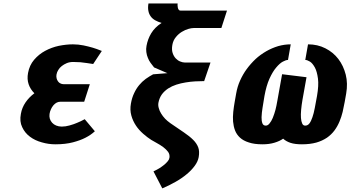

<svg xmlns="http://www.w3.org/2000/svg" viewBox="-20 -810 1990 1089"><path d="M489.5 -332.5H340.5Q331 -332.5 322.5 -337Q314.5 -340.5 309 -348.5Q303 -357 301 -366Q298.5 -377 300.5 -387.5Q303 -401.5 310.5 -413Q318 -426 330.5 -435.5Q342.5 -445 359 -452Q375 -458.5 395 -458.5Q416 -458.5 436 -457Q456 -455 472 -452.5Q487.5 -450.5 508.5 -447L557.5 -521Q528 -533 506 -539.5Q480 -547 453.5 -552.5Q424 -558.5 393.5 -558.5Q356 -558.5 313.5 -550Q272 -541 236 -521.5Q200.5 -502.5 173.5 -471Q147 -440 139 -396Q132.5 -361 142.5 -332Q152 -304 175 -281Q145 -258.5 125 -229.5Q104.5 -199.5 98.5 -164.5Q90 -121 106 -88.5Q121 -56 150 -34.5Q178.5 -13 217.5 -2.5Q255 8.5 294 8.5Q351.5 8.5 394.5 -3Q436 -14 464 -28.5Q495.5 -44.5 518 -65.5L460.5 -134Q438 -121.5 416.5 -113Q401 -106 374.5 -98.5Q352 -92 330.5 -92Q313 -92 298.5 -98Q285 -103.5 275.5 -114Q266.5 -124 262.5 -137Q259 -150 261 -164Q263 -178 269.5 -191.5Q274 -202 283.5 -213.5Q292 -223 301.5 -228Q311 -233 323 -233H457.5Z M838 -16.5Q855.5 -6 870.5 2Q887.5 11 906 24.5Q922.5 37 933.5 51.5Q944 66.5 941 85Q939.5 95 931.5 104.5Q921.5 116.5 911.5 124.5Q898.5 135 883.5 144.5Q871.5 152 850.5 162L900.5 258.5Q938.5 242.5 975.5 221.5Q1012.5 200.5 1039 178Q1065.5 156.5 1084.5 130.5Q1102.5 106 1107 81Q1112.5 48 1104.5 26.5Q1096 3.5 1076 -16.5Q1055 -37.5 1023 -59Q995 -77.5 946 -111.5Q928 -124.5 916.5 -136.5Q902.5 -151.5 894 -166Q884.5 -181 880.5 -197Q876 -212 878.5 -227Q883.5 -254 898 -274.5Q911.5 -293 933.5 -308Q955.5 -322 980.5 -330Q1005.5 -338 1033.5 -342.5Q1060.5 -347 1087.5 -348.5Q1114.5 -350 1138 -350L1174 -455.5H1027Q1016 -455.5 1001.5 -461.5Q988.5 -466.5 976.5 -479Q965 -491.5 959 -510Q953 -529 957.5 -555Q962 -581 977.5 -599.5Q992.5 -618 1011.5 -629.5Q1030.5 -641 1048.5 -646Q1065.5 -651 1078 -651H1235.5L1267.5 -750H1003Q996.5 -750 993.5 -755Q990 -759.5 988.5 -767Q987 -774 987 -780.5Q987 -788 987.5 -790.5H822Q818 -766 821.5 -749Q824.5 -731.5 834.5 -717.5Q844 -704 860 -695Q876 -686 896.5 -680Q857.5 -654.5 837.5 -621Q818 -588.5 811 -550Q807.5 -532.5 810 -514.5Q812.5 -496 818.5 -482.5Q824.5 -466.5 834 -453.5Q844 -439.5 854 -427.5L929.5 -395L848.5 -388.5Q829.5 -378.5 806.5 -362.5Q785 -346.5 769.5 -327.5Q752.5 -307 741 -282Q728.5 -256.5 722.5 -222.5Q716 -186.5 725 -154.5Q733.5 -124 751.5 -97Q767.5 -73 792.5 -51Q816.5 -30 838 -16.5Z M1718.5 -372 1580 -389 1554 -243.5Q1547.5 -206 1542.5 -187.5Q1536.5 -164.5 1527 -141Q1519 -122 1508.5 -109.5Q1499 -97.5 1487.5 -97.5Q1473.5 -97.5 1468.5 -110Q1463 -124 1463.5 -145Q1464.5 -171 1469 -198Q1474.5 -235.5 1480 -265.5Q1490.5 -324 1508.5 -364Q1527 -404.5 1546.5 -427Q1567 -451.5 1584.5 -460.5Q1602 -470 1613.5 -470L1629 -558.5Q1594 -558.5 1558 -548.5Q1522 -537.5 1490.5 -519.5Q1456 -499.5 1430 -475.5Q1401.5 -448.5 1379.5 -418.5Q1357.5 -388.5 1341.5 -352.5Q1326.5 -319.5 1319.5 -279.5L1311 -231.5Q1306.5 -206.5 1303 -175.5Q1300 -145.5 1302 -120.5Q1304.5 -93 1313 -70.5Q1322 -47 1341 -29.5Q1360.5 -11.5 1391.5 -2Q1422 8.5 1469 8.5Q1507 8.5 1536.5 -0.5Q1566.5 -9.5 1586 -23.5Q1602 -8.5 1627 0Q1652.5 8.5 1692.5 8.5Q1738.5 8.5 1774.5 -1.5Q1807.5 -11 1834.5 -29Q1859.5 -46.5 1877 -70Q1894 -93 1905.5 -120.5Q1916.5 -146.5 1923.5 -175.5Q1928 -194.5 1935 -231.5L1943.5 -279.5Q1953.5 -337 1941 -386.5Q1928 -437.5 1899 -475.5Q1870 -513.5 1825.5 -536Q1781.5 -558.5 1727 -558.5L1711.5 -470Q1722.5 -470 1738 -460.5Q1752.5 -451.5 1766 -427Q1778 -405 1783.5 -364Q1788.5 -325.5 1778 -265.5Q1767 -207 1765.5 -198Q1759.5 -166 1752 -145Q1744.5 -122.5 1735 -110Q1725.5 -97.5 1711 -97.5Q1699 -97.5 1694 -109.5Q1688.5 -121.5 1687 -141Q1685.5 -159.5 1688 -187.5Q1690.5 -214.5 1695.5 -243.5Z"/></svg>

Font: B612
Style: Regular
Weight: 700
Italic angle: -10°
Designer: Nicolas Chauveau, Thomas Paillot, Jonathan Favre-Lamarine, Jean-Luc Vinot
Foundry: AIRBUS
Version: Version 1.008